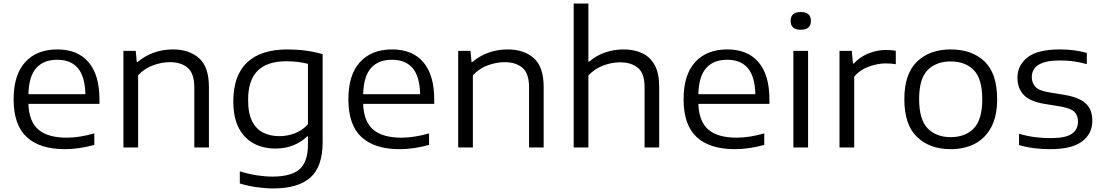

<svg xmlns="http://www.w3.org/2000/svg" viewBox="-20 -828 6196 1078"><path d="M344 9.5Q204 9.5 130.2 -58.2Q56.5 -126 56.5 -270.5Q56.5 -408 121.5 -479.2Q186.5 -550.5 302 -550.5Q416 -550.5 477.2 -478.8Q538.5 -407 538.5 -269V-245H139.5Q143 -144.5 196.2 -99.8Q249.5 -55 354.5 -55Q390.5 -55 429.5 -61.2Q468.5 -67.5 509.5 -79V-14.5Q423.5 9.5 344 9.5ZM301 -492.5Q225 -492.5 183.5 -446Q142 -399.5 139.5 -299H459.5Q457 -399 417 -445.8Q377 -492.5 301 -492.5Z M673 0V-542.5H742L748 -480H753Q793 -514.5 844 -532.5Q895 -550.5 950.5 -550.5Q1041.5 -550.5 1097.2 -501.8Q1153 -453 1153 -339V0H1071V-336.5Q1071 -415 1034.2 -447Q997.5 -479 933.5 -479Q889.5 -479 841 -462Q792.5 -445 755.5 -405.5V0Z M1514 230Q1471 230 1421 223Q1371 216 1326.5 202V134Q1377 149.5 1423 156.5Q1469 163.5 1510 163.5Q1614 163.5 1661.5 122.5Q1709 81.5 1709 -17V-62H1704Q1672.5 -30.5 1627.2 -12.2Q1582 6 1526 6Q1460 6 1406.5 -21.5Q1353 -49 1321.5 -107.8Q1290 -166.5 1290 -260Q1290 -403.5 1367 -477Q1444 -550.5 1594.5 -550.5Q1698.5 -550.5 1791.5 -524V-30.5Q1791.5 108 1722.5 169Q1653.5 230 1514 230ZM1548.5 -63.5Q1592 -63.5 1634.5 -79.2Q1677 -95 1709 -130.5V-469.5Q1685 -476 1654 -480Q1623 -484 1586.5 -484Q1481 -484 1427 -431.2Q1373 -378.5 1373 -267.5Q1373 -191.5 1395.8 -147Q1418.5 -102.5 1458.2 -83Q1498 -63.5 1548.5 -63.5Z M2223.5 9.5Q2083.5 9.5 2009.8 -58.2Q1936 -126 1936 -270.5Q1936 -408 2001 -479.2Q2066 -550.5 2181.5 -550.5Q2295.5 -550.5 2356.8 -478.8Q2418 -407 2418 -269V-245H2019Q2022.5 -144.5 2075.8 -99.8Q2129 -55 2234 -55Q2270 -55 2309 -61.2Q2348 -67.5 2389 -79V-14.5Q2303 9.5 2223.5 9.5ZM2180.5 -492.5Q2104.5 -492.5 2063 -446Q2021.5 -399.5 2019 -299H2339Q2336.5 -399 2296.5 -445.8Q2256.5 -492.5 2180.5 -492.5Z M2552.5 0V-542.5H2621.5L2627.5 -480H2632.5Q2672.5 -514.5 2723.5 -532.5Q2774.5 -550.5 2830 -550.5Q2921 -550.5 2976.8 -501.8Q3032.5 -453 3032.5 -339V0H2950.5V-336.5Q2950.5 -415 2913.8 -447Q2877 -479 2813 -479Q2769 -479 2720.5 -462Q2672 -445 2635 -405.5V0Z M3201 0V-808H3283.5V-482H3288.5Q3327 -516 3377 -533.2Q3427 -550.5 3482 -550.5Q3540.5 -550.5 3585.5 -529.5Q3630.5 -508.5 3655.8 -462.5Q3681 -416.5 3681 -342V0H3599V-338Q3599 -416.5 3561.5 -447.2Q3524 -478 3461.5 -478Q3414.5 -478 3367 -460.2Q3319.5 -442.5 3283.5 -404.5V0Z M4105.5 9.5Q3965.5 9.5 3891.8 -58.2Q3818 -126 3818 -270.5Q3818 -408 3883 -479.2Q3948 -550.5 4063.5 -550.5Q4177.5 -550.5 4238.8 -478.8Q4300 -407 4300 -269V-245H3901Q3904.5 -144.5 3957.8 -99.8Q4011 -55 4116 -55Q4152 -55 4191 -61.2Q4230 -67.5 4271 -79V-14.5Q4185 9.5 4105.5 9.5ZM4062.5 -492.5Q3986.5 -492.5 3945 -446Q3903.5 -399.5 3901 -299H4221Q4218.5 -399 4178.5 -445.8Q4138.5 -492.5 4062.5 -492.5Z M4434.5 0V-542.5H4517V0ZM4476 -661Q4419 -661 4419 -710.5Q4419 -760.5 4476 -760.5Q4533 -760.5 4533 -710.5Q4533 -661 4476 -661Z M4693.5 0V-542.5H4762.5L4769 -471.5H4774.5Q4806 -507.5 4855 -527.5Q4904 -547.5 4954.5 -547.5Q4984 -547.5 5009.5 -543V-467.5Q4996 -470 4981.2 -471Q4966.5 -472 4951 -472Q4909.5 -472 4859.5 -454.5Q4809.5 -437 4776 -397.5V0Z M5318 9.5Q5200.5 9.5 5129 -58.8Q5057.5 -127 5057.5 -271Q5057.5 -413 5128.5 -481.8Q5199.5 -550.5 5318 -550.5Q5437 -550.5 5507.8 -483Q5578.5 -415.5 5578.5 -271Q5578.5 -176.5 5545.5 -114.2Q5512.5 -52 5454 -21.2Q5395.5 9.5 5318 9.5ZM5318 -58Q5399.5 -58 5447.2 -107Q5495 -156 5495 -270.5Q5495 -386 5447.2 -434.5Q5399.5 -483 5318 -483Q5236.5 -483 5188.5 -434.8Q5140.5 -386.5 5140.5 -272Q5140.5 -156.5 5188.5 -107.2Q5236.5 -58 5318 -58Z M5877.5 9.5Q5829 9.5 5785.5 4Q5742 -1.5 5701.5 -13.5V-77Q5748 -63.5 5791 -58Q5834 -52.5 5879 -52.5Q5963 -52.5 5997.8 -76.8Q6032.5 -101 6032.5 -144.5Q6032.5 -180 6012.5 -199.8Q5992.5 -219.5 5937.5 -229.5L5846 -244.5Q5762.5 -258 5727.5 -295.5Q5692.5 -333 5692.5 -392Q5692.5 -461 5749 -505.8Q5805.5 -550.5 5932 -550.5Q6012 -550.5 6082 -531V-468Q6043.5 -479 6007.2 -483.8Q5971 -488.5 5932.5 -488.5Q5871.5 -488.5 5836.8 -476.2Q5802 -464 5787.5 -443Q5773 -422 5773 -395.5Q5773 -365 5791.5 -342.5Q5810 -320 5864.5 -310.5L5956 -295.5Q6037 -282 6075 -248Q6113 -214 6113 -150Q6113 -77 6055 -33.8Q5997 9.5 5877.5 9.5Z"/></svg>

Font: Encode Sans Expanded
Style: Regular
Weight: 400
Width: 7
Designer: Multiple Designers
Foundry: Impallari Type
Version: Version 3.000; ttfautohint (v1.8.3) -l 8 -r 50 -G 200 -x 14 